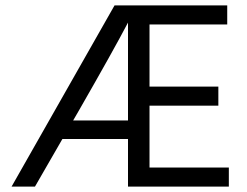

<svg xmlns="http://www.w3.org/2000/svg" viewBox="-20 -694 919 714"><path d="M252 -246H456V-610Q402 -507 274 -284ZM536 -71H831V0H456V-177H212L110 0H23L406 -674H825V-603H536V-372H792V-301H536Z"/></svg>

Font: Hind Regular
Style: Regular
Weight: 400
Designer: Manushi Parikh, Satya Rajpurohit
Foundry: Indian Type Foundry
Version: Version 1.201;PS 1.0;hotconv 1.0.78;makeotf.lib2.5.61930; tt